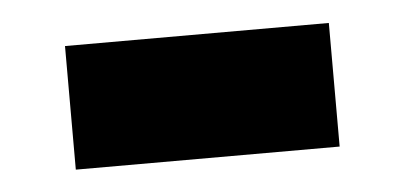

<svg xmlns="http://www.w3.org/2000/svg" viewBox="-27 -387 470 223"><g transform="rotate(-5 208.0 -275.0)"><path d="M54.2 -203.1V-347.2H361.8V-203.1Z"/></g></svg>

Font: Raleway-v4020 ExtraBold
Style: Regular
Weight: 800
Designer: Matt McInerney, Pablo Impallari, Rodrigo Fuenzalida
Foundry: Matt McInerney, Pablo Impallari, Rodrigo Fuenzalida
Version: Version 4.020;PS 004.020;hotconv 1.0.88;makeotf.lib2.5.64775